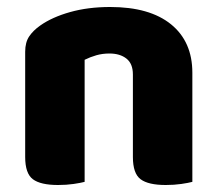

<svg xmlns="http://www.w3.org/2000/svg" viewBox="-20 -521 623 549"><path d="M530 -1Q519 2 498.5 5Q478 8 454 8Q404 8 382 -8.5Q360 -25 360 -72V-308Q360 -339 341.5 -353.5Q323 -368 293 -368Q273 -368 255.5 -363Q238 -358 222 -350V-1Q211 2 190.5 5Q170 8 146 8Q96 8 74 -8.5Q52 -25 52 -72V-373Q52 -400 63.5 -417Q75 -434 95 -448Q129 -472 180.5 -486.5Q232 -501 295 -501Q408 -501 469 -451.5Q530 -402 530 -313Z"/></svg>

Font: Baloo Thambi 2 ExtraBold
Style: Regular
Weight: 800
Designer: Aadarsh Rajan and Ek Type
Foundry: Ek Type
Version: Version 1.640;hotconv 1.0.111;makeotfexe 2.5.65597; ttfautoh